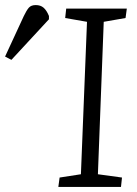

<svg xmlns="http://www.w3.org/2000/svg" viewBox="-179 -737 540 757"><path d="M164 -651 78 -666 82 -703H321L316 -666L230 -651L207 -50L302 -37L298 0H51L56 -37L140 -50ZM-134 -501 -159 -514 -85 -674Q-74 -697 -65 -707Q-56 -717 -38 -717Q-19 -717 -7 -706.5Q5 -696 14 -674V-661Z"/></svg>

Font: Literata 18pt Light
Style: Italic
Weight: 300
Italic angle: -2°
Designer: Latin by Veronika Burian and Jose Scaglione. Greek by Irene Vlachou. Cyrillic by Vera Evstafieva
Foundry: TypeTogether
Version: Version 3.103;gftools[0.9.29]